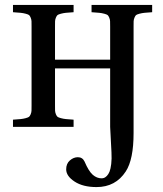

<svg xmlns="http://www.w3.org/2000/svg" viewBox="-20 -510 654 772"><path d="M32.2 0V-28.8Q52.7 -30.3 63 -31.2Q73.2 -32.2 83.3 -34.9Q93.3 -37.6 96.7 -40.3Q100.1 -43 103.3 -50.5Q106.4 -58.1 106.7 -65.2Q106.9 -72.3 106.9 -86.9V-402.8Q106.9 -417.5 106.7 -424.6Q106.4 -431.6 103.3 -439.2Q100.1 -446.8 96.7 -449.5Q93.3 -452.1 83.3 -454.8Q73.2 -457.5 63 -458.5Q52.7 -459.5 32.2 -460.9V-490.2H275.9V-460.9Q255.4 -459.5 245.1 -458.5Q234.9 -457.5 224.9 -454.8Q214.8 -452.1 211.4 -449.5Q208 -446.8 204.8 -439.2Q201.7 -431.6 201.4 -424.6Q201.2 -417.5 201.2 -402.8V-270H422.9V-402.8Q422.9 -417.5 422.6 -424.6Q422.4 -431.6 419.2 -439.2Q416 -446.8 412.6 -449.5Q409.2 -452.1 399.2 -454.8Q389.2 -457.5 378.9 -458.5Q368.7 -459.5 348.1 -460.9V-490.2H591.8V-460.9Q571.3 -459.5 561 -458.5Q550.8 -457.5 540.8 -454.8Q530.8 -452.1 527.3 -449.5Q523.9 -446.8 520.8 -439.2Q517.6 -431.6 517.3 -424.6Q517.1 -417.5 517.1 -402.8V24.9Q517.1 131.3 485.8 179.2Q444.8 242.2 368.2 242.2Q313.5 242.2 279.8 220Q246.1 197.8 246.1 170.9Q246.1 147.9 261 135Q275.9 122.1 293 122.1Q311.5 122.1 319.8 139.2Q336.9 179.2 353.3 193.1Q369.6 207 388.2 207Q393.6 207 398.4 205.3Q403.3 203.6 409.7 197.3Q416 190.9 420.4 180.2Q424.8 169.4 427.2 149.2Q429.7 128.9 428.2 102.1L422.9 0V-234.9H201.2V-86.9Q201.2 -72.3 201.4 -65.2Q201.7 -58.1 204.8 -50.5Q208 -43 211.4 -40.3Q214.8 -37.6 224.9 -34.9Q234.9 -32.2 245.1 -31.2Q255.4 -30.3 275.9 -28.8V0Z"/></svg>

Font: Heuristica
Style: Regular
Weight: 400
Version: Version 1.0.2